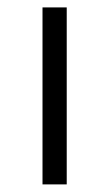

<svg xmlns="http://www.w3.org/2000/svg" viewBox="-20 -485 287 505"><path d="M91.8 0V-465.5H155.5V0Z"/></svg>

Font: Spartan
Style: Regular
Weight: 400
Designer: Matt Bailey, Mirko Velimirovic
Foundry: Matt Bailey
Version: Version 1.005